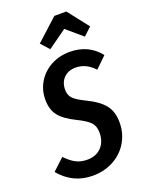

<svg xmlns="http://www.w3.org/2000/svg" viewBox="-194 -1014 847 1112"><g transform="rotate(-20 229.5 -458.0)"><path d="M198.2 -757.8 151.9 -809.1 286.1 -931.2H359.9L460 -803.2L411.1 -757.8L314 -840.8ZM296.9 -705.1Q412.6 -705.1 481 -619.1L413.1 -553.2Q362.8 -607.9 298.8 -607.9Q252.9 -607.9 225.6 -580.1Q198.2 -552.2 198.2 -507.8Q198.2 -474.1 217.8 -453.6Q237.3 -433.1 293.9 -405.8Q363.3 -372.6 396.7 -331.3Q430.2 -290 430.2 -222.2Q430.2 -157.2 398.9 -103Q367.7 -48.8 310.1 -16.8Q252.4 15.1 180.2 15.1Q58.1 15.1 -22 -81.1L49.8 -147.9Q81.1 -115.2 111.1 -99.1Q141.1 -83 182.1 -83Q235.4 -83 268.1 -116.5Q300.8 -149.9 300.8 -207Q300.8 -246.1 280 -269.3Q259.3 -292.5 201.2 -320.8Q130.9 -355 100.8 -393.1Q70.8 -431.2 70.8 -493.2Q70.8 -550.8 99.4 -599.1Q127.9 -647.5 179.9 -676.3Q231.9 -705.1 296.9 -705.1Z"/></g></svg>

Font: Fira Sans Compressed Medium
Style: Italic
Weight: 500
Width: 3
Italic angle: -8°
Designer: Carrois Corporate & Edenspiekermann AG
Foundry: Carrois Corporate GbR & Edenspiekermann AG
Version: Version 4.203;PS 004.203;hotconv 1.0.88;makeotf.lib2.5.64775